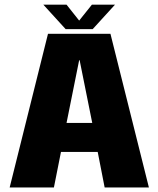

<svg xmlns="http://www.w3.org/2000/svg" viewBox="-20 -824 696 844"><path d="M22.5 0H217L248 -156H409.5L440 0H634.5L465.5 -675.5H191ZM272.5 -283.5 328 -559.5H330L385.5 -283.5ZM268.5 -696H387.5L485.5 -803.5H384L328 -733.5L272.5 -803.5H170.5Z"/></svg>

Font: Anybody SemiCondensed ExtraBold
Style: Regular
Weight: 800
Width: 4
Version: Version 1.113;gftools[0.9.25]